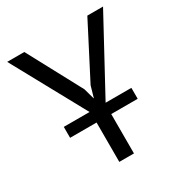

<svg xmlns="http://www.w3.org/2000/svg" viewBox="-162 -802 869 920"><g transform="rotate(-30 272.5 -342.0)"><path d="M86.9 -217.8Q124 -217.8 233.4 -217.8Q233.4 -163.1 233.4 0Q253.9 0 314.5 0Q314.5 -54.7 314.5 -217.8Q350.6 -217.8 460.9 -217.8Q460.9 -232.4 460.9 -278.3Q425.8 -278.3 318.4 -278.3Q373 -379.9 538.1 -683.6Q516.6 -683.6 451.2 -683.6Q413.1 -609.4 297.9 -386.7Q293.9 -371.1 280.3 -325.2Q280.3 -325.2 279.3 -325.2Q275.4 -339.8 262.7 -384.8Q222.7 -459 102.5 -683.6Q79.1 -683.6 7.8 -683.6Q63.5 -582 229.5 -278.3Q194.3 -278.3 86.9 -278.3Q86.9 -262.7 86.9 -217.8Z"/></g></svg>

Font: Aptus Gothic JP
Style: Medium
Weight: 400
Designer: Fuminori Ogawa / Motoya
Version: Version 1